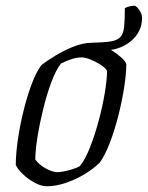

<svg xmlns="http://www.w3.org/2000/svg" viewBox="-20 -649 515 669"><path d="M143 0Q124 0 101.5 -12Q79 -24 60.5 -41.5Q42 -59 35 -74Q35 -111 42 -160.5Q49 -210 61.5 -261Q74 -312 90 -355Q106 -398 124 -422Q142 -436 172 -454.5Q202 -473 236 -486.5Q270 -500 300 -500Q313 -500 332 -492.5Q351 -485 370 -473Q389 -461 403 -448.5Q417 -436 420 -426Q420 -391 412.5 -343.5Q405 -296 392.5 -246.5Q380 -197 363.5 -153.5Q347 -110 328 -83Q306 -61 274.5 -42Q243 -23 208.5 -11.5Q174 0 143 0ZM180 -49Q188 -49 203.5 -52Q219 -55 234.5 -60Q250 -65 258 -70Q277 -93 294 -136.5Q311 -180 324.5 -230.5Q338 -281 345.5 -327.5Q353 -374 353 -402Q347 -413 330.5 -423.5Q314 -434 295.5 -441.5Q277 -449 264 -449Q235 -449 193 -428Q175 -406 159 -363Q143 -320 130.5 -269Q118 -218 110.5 -171Q103 -124 103 -93Q117 -74 140.5 -61.5Q164 -49 180 -49ZM338 -473Q331 -473 319 -474Q307 -475 299 -479L300 -500Q341 -501 364.5 -504.5Q388 -508 399 -519.5Q410 -531 412.5 -555Q415 -579 415 -621Q426 -626 434.5 -627.5Q443 -629 448 -629Q455 -629 465 -614.5Q475 -600 475 -587Q475 -538 436 -505.5Q397 -473 338 -473Z"/></svg>

Font: Texturina Thin
Style: Italic
Weight: 100
Italic angle: -11°
Designer: Guillermo Torres Carreño
Foundry: Omnibus-Type
Version: Version 1.002; ttfautohint (v1.8.3)